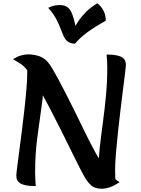

<svg xmlns="http://www.w3.org/2000/svg" viewBox="-20 -1135 861 1176"><path d="M80 -58Q80 -71 85 -110Q90 -149 97.5 -206.5Q105 -264 113.5 -330Q122 -396 129.5 -463.5Q137 -531 142 -591.5Q147 -652 147 -695Q147 -733 143.5 -757Q140 -781 133 -796Q184 -783 208.5 -762.5Q233 -742 240.5 -715.5Q248 -689 248 -657Q248 -576 235 -485Q222 -394 208.5 -292.5Q195 -191 195 -78Q195 -57 196.5 -36Q198 -15 199 5Q161 5 137.5 0Q114 -5 101.5 -14Q89 -23 84.5 -34Q80 -45 80 -58ZM590 -45Q586 -58 584.5 -70Q583 -82 583 -97Q583 -158 591 -230.5Q599 -303 610 -383.5Q621 -464 629 -549Q637 -634 637 -720Q637 -740 636 -761Q635 -782 633 -801Q671 -801 694.5 -796Q718 -791 730 -782.5Q742 -774 746.5 -763Q751 -752 751 -740Q751 -727 746 -686.5Q741 -646 733.5 -587.5Q726 -529 718 -461Q710 -393 702.5 -324.5Q695 -256 690 -195Q685 -134 685 -90Q685 -70 686 -50.5Q687 -31 690 -14ZM506 -38Q494 -57 470.5 -102.5Q447 -148 416.5 -210.5Q386 -273 351 -343Q316 -413 280 -481.5Q244 -550 210.5 -608Q177 -666 148 -703Q125 -734 99.5 -748.5Q74 -763 60 -773Q86 -789 109.5 -795.5Q133 -802 152 -802Q190 -802 224 -789.5Q258 -777 283 -742Q301 -717 339.5 -645.5Q378 -574 434 -461Q467 -394 500.5 -325Q534 -256 568 -194.5Q602 -133 638 -87Q674 -41 713 -19Q679 3 653 12Q627 21 601 21Q580 21 563.5 15Q547 9 533.5 -4Q520 -17 506 -38ZM576 -1115Q583 -1110 595 -1097.5Q607 -1085 617 -1063.5Q627 -1042 628 -1008Q558 -969 514.5 -937Q471 -905 439 -867Q410 -869 394.5 -881Q379 -893 369.5 -914Q360 -935 350 -962Q340 -989 323 -1021Q306 -1053 275 -1087Q298 -1098 314.5 -1101Q331 -1104 347 -1104Q381 -1104 399.5 -1086Q418 -1068 431 -1022.5Q444 -977 458 -894L423 -944Q441 -976 460 -1005Q479 -1034 506.5 -1061.5Q534 -1089 576 -1115Z"/></svg>

Font: Merienda
Style: Bold
Weight: 700
Designer: Eduardo Rodriguez Tunni
Foundry: Eduardo Rodriguez Tunni
Version: Version 2.001